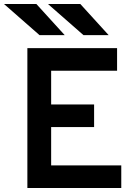

<svg xmlns="http://www.w3.org/2000/svg" viewBox="-61 -941 697 961"><path d="M76 0V-700H525V-587H195V-418H410V-305H195V-113H546V0ZM357 -765 179 -921H341L483 -765ZM137 -765 -41 -921H121L263 -765Z"/></svg>

Font: Overpass Mono Light
Style: Regular
Weight: 300
Monospace: yes
Designer: Delve Withrington, Dave Bailey
Foundry: Delve Fonts LLC
Version: Version 4.000